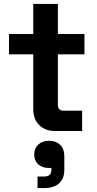

<svg xmlns="http://www.w3.org/2000/svg" viewBox="-20 -670 496 982"><path d="M400 0H260Q211 0 180.5 -30.5Q150 -61 150 -112V-392H26V-496H150V-650H276V-496H412V-392H276V-134Q276 -104 304 -104H400ZM205 292H172V233H202Q225 233 234 224Q243 215 243 195V189H230Q195 189 175 170Q155 151 155 120Q155 88 176 69Q197 50 231 50Q266 50 287.5 70.5Q309 91 309 130V198Q309 243 282.5 267.5Q256 292 205 292Z"/></svg>

Font: Space Grotesk Variable Light
Style: Regular
Weight: 300
Designer: Florian Karsten
Foundry: Florian Karsten
Version: Version 2.000